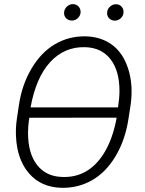

<svg xmlns="http://www.w3.org/2000/svg" viewBox="-20 -896 698 926"><path d="M55.2 0ZM277.8 9.8Q178.7 7.8 120.4 -59.3Q62 -126.5 57.1 -238.8Q55.2 -279.8 61 -320.3L71.3 -389.6Q85.9 -487.8 132.3 -565.9Q178.7 -644 245.6 -683.1Q312.5 -722.2 393.1 -720.7Q458 -719.2 507.1 -689Q556.2 -658.7 583.5 -601.6Q610.8 -544.4 614.3 -471.7Q615.7 -428.7 609.9 -390.1L599.1 -319.8Q583.5 -219.7 537.1 -142.3Q490.7 -64.9 424.1 -26.9Q357.4 11.2 277.8 9.8ZM127.4 -377.9H549.3Q556.2 -424.3 556.2 -457.5Q556.2 -555.2 512.7 -610.8Q469.2 -666.5 390.1 -668.5Q290 -670.9 221.7 -596.2Q153.3 -521.5 127.4 -377.9ZM542.5 -328.6 121.6 -328.1 119.6 -316.4Q115.2 -286.1 115.2 -254.4Q115.2 -156.2 158.9 -100.3Q202.6 -44.4 280.8 -42.5Q405.3 -38.1 479 -153.3Q521 -218.8 540.5 -316.9ZM289.1 -835.9Q290 -852.5 302.7 -864.3Q315.4 -876 330.6 -876Q347.7 -876.5 358.6 -864.7Q369.6 -853 368.7 -835.9Q367.7 -820.8 355.5 -808.8Q343.3 -796.9 326.7 -796.9Q310.1 -796.9 299.1 -807.9Q288.1 -818.8 289.1 -835.9ZM496.6 -835.4Q497.6 -852.1 510.3 -863.8Q522.9 -875.5 538.1 -875.5Q555.2 -876 566.2 -864.3Q577.1 -852.5 575.7 -835.4Q574.7 -819.3 562.5 -808.1Q550.3 -796.9 534.2 -796.4Q517.6 -796.4 506.6 -807.4Q495.6 -818.4 496.6 -835.4Z"/></svg>

Font: Roboto Light
Style: Italic
Weight: 300
Italic angle: -12°
Designer: Google
Version: Version 2.134; 2016; ttfautohint (v1.6)